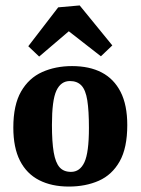

<svg xmlns="http://www.w3.org/2000/svg" viewBox="-20 -676 518 706"><path d="M307 -206Q307 -269 301 -307Q295 -345 279.5 -361.5Q264 -378 237 -378Q204 -378 187.5 -343Q171 -308 171 -217Q171 -154 177.5 -116Q184 -78 199 -61Q214 -44 241 -44Q274 -44 290.5 -79.5Q307 -115 307 -206ZM29 -207Q29 -290 57.5 -339.5Q86 -389 135 -411Q184 -433 245 -433Q309 -433 354 -409.5Q399 -386 423.5 -338Q448 -290 448 -216Q448 -132 420 -82.5Q392 -33 343.5 -11.5Q295 10 233 10Q170 10 124 -13.5Q78 -37 53.5 -85Q29 -133 29 -207ZM84 -506 194 -649 273 -656 393 -509 351 -469 233 -561 124 -468Z"/></svg>

Font: Rasa
Style: Regular
Weight: 400
Designer: Anna Giedrys (Yrsa+Rasa design), David Brezina (Yrsa art-direction, Rasa art-direction, design)
Foundry: Rosetta Type Foundry
Version: Version 2.004